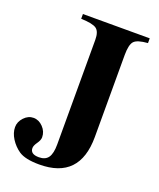

<svg xmlns="http://www.w3.org/2000/svg" viewBox="-143 -764 785 948"><g transform="rotate(20 250.0 -290.0)"><path d="M390 -556V-126Q390 96 178 96Q104 96 70 73Q41 53 22 23Q3 -7 3 -37Q3 -65 24.5 -88Q46 -111 74 -111Q102 -111 124 -88Q146 -65 146 -35Q146 -20 132.5 -1Q119 18 119 31Q119 63 164 63Q198 63 213 41.5Q228 20 228 -27V-577Q228 -620 208 -634.5Q188 -649 127 -651V-676H478V-651Q423 -647 406.5 -629Q390 -611 390 -556Z"/></g></svg>

Font: STIX MathJax Alphabets
Style: Bold
Weight: 700
Designer: MicroPress Inc., with final additions and corrections provided by Coen Hoffman, Elsevier (retired)
Version: Version 1.1.1